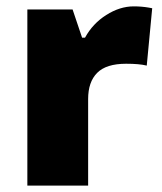

<svg xmlns="http://www.w3.org/2000/svg" viewBox="-20 -583 509 603"><path d="M399.9 -563Q424.8 -563 447.3 -559.1L458 -557.1L440.9 -377Q417.5 -382.8 376 -382.8Q313.5 -382.8 285.2 -354.2Q256.8 -325.7 256.8 -272V0H65.9V-553.2H208L237.8 -464.8H247.1Q271 -508.8 313.7 -535.9Q356.4 -563 399.9 -563Z"/></svg>

Font: OpenSansExtrabold
Style: Regular
Weight: 800
Foundry: Ascender Corporation
Version: Version 1.10